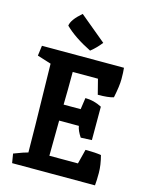

<svg xmlns="http://www.w3.org/2000/svg" viewBox="-136 -1024 867 1110"><g transform="rotate(15 297.5 -469.5)"><path d="M249 -600Q249 -486 247 -404H349L359 -473Q410 -473 458 -448V-248L392 -245Q368 -281 364 -308H246Q244 -168 244 -97H415L437 -184Q499 -184 531 -178Q546 -121 546 -74.5Q546 -28 543 0H47L38 -55Q103 -80 122 -84Q121 -143 120 -250Q116 -490 113 -613L30 -639L38 -700H529Q532 -673 532 -632.5Q532 -592 517 -520Q486 -510 423 -510L400 -600ZM218 -939 376 -808Q348 -772 314 -745Q213 -795 155 -852Q157 -870 172.5 -891.5Q188 -913 218 -939Z"/></g></svg>

Font: Inika
Style: Bold
Weight: 700
Version: Version 1.001